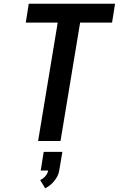

<svg xmlns="http://www.w3.org/2000/svg" viewBox="-20 -755 640 1028"><path d="M184 0 289 -634H118L134 -735H596L580 -634H409L304 0ZM222 253 195 209Q211 202 223 188Q235 174 238 158H198L214 58H314L297 158Q295 173 288 187Q281 201 271 213.5Q261 226 248.5 236Q236 246 222 253Z"/></svg>

Font: Iosevka SS04 Extended Oblique
Style: Bold
Weight: 700
Width: 7
Italic angle: -9°
Monospace: yes
Designer: Belleve Invis
Foundry: Belleve Invis
Version: Version 19.0.0; ttfautohint (v1.8.4)